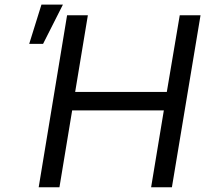

<svg xmlns="http://www.w3.org/2000/svg" viewBox="-20 -792 868 812"><path d="M143.6 0 263.7 -727.5H351.6L297.9 -403.3H685.5L740.2 -727.5H828.1L707 0H619.1L672.9 -325.2H285.2L231.4 0ZM103.5 -606.4 155.3 -772.5H246.1L162.1 -606.4Z"/></svg>

Font: Inter Tight
Style: Italic
Weight: 400
Italic angle: -9.39999°
Designer: Rasmus Andersson
Foundry: rsms
Version: Version 3.002